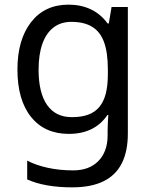

<svg xmlns="http://www.w3.org/2000/svg" viewBox="-20 -566 655 826"><path d="M275 -546Q328 -546 370.5 -526Q413 -506 443 -465H448L460 -536H530V9Q530 85 504 136.5Q478 188 425 214Q372 240 290 240Q232 240 183.5 231.5Q135 223 97 206V125Q135 145 186 156Q237 167 295 167Q364 167 403.5 126.5Q443 86 443 16V-5Q443 -17 444 -39.5Q445 -62 446 -71H442Q414 -30 372.5 -10Q331 10 276 10Q172 10 113.5 -63Q55 -136 55 -267Q55 -395 113.5 -470.5Q172 -546 275 -546ZM287 -472Q242 -472 210.5 -448Q179 -424 162.5 -378Q146 -332 146 -266Q146 -167 182.5 -114.5Q219 -62 289 -62Q330 -62 359 -72.5Q388 -83 407 -105.5Q426 -128 435 -163Q444 -198 444 -246V-267Q444 -340 427.5 -385Q411 -430 376 -451Q341 -472 287 -472Z"/></svg>

Font: Noto Sans Gujarati
Style: Regular
Weight: 400
Designer: Jelle Bosma - Monotype Design Team, Universal Thirst
Foundry: Monotype Imaging Inc.
Version: Version 2.102